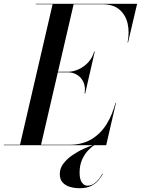

<svg xmlns="http://www.w3.org/2000/svg" viewBox="-66 -770 746 1018"><path d="M39.5 0 213.5 -750H325L151 0ZM-45.5 0V-2.5H302Q370.5 -2.5 419 -31.8Q467.5 -61 498.8 -111.2Q530 -161.5 546.5 -225H549L497 0ZM382.5 -274Q388 -307.5 377.2 -332.8Q366.5 -358 344.2 -372.2Q322 -386.5 293.5 -386.5H224V-389.5H293.5Q322 -389.5 350.8 -402.5Q379.5 -415.5 401.8 -439.5Q424 -463.5 433.5 -497H436.5L385.5 -274ZM610.5 -545Q621 -598.5 610.8 -644.5Q600.5 -690.5 567.5 -719Q534.5 -747.5 476 -747.5H123.5V-750H661L613 -545ZM357 228Q330 228 306 221.2Q282 214.5 266.5 198Q251 181.5 251 152.5Q251 122.5 270 97.5Q289 72.5 318.2 52.5Q347.5 32.5 378.8 18.5Q410 4.5 435 -3.5L436 -1.5Q420.5 7.5 401.8 26.8Q383 46 369.5 75.8Q356 105.5 356 145.5Q356 179.5 367.8 197Q379.5 214.5 397 214.5Q416.5 214.5 432 204Q447.5 193.5 458.8 178.8Q470 164 476.5 151L479 152.5Q471.5 166.5 457.5 184.2Q443.5 202 419 215Q394.5 228 357 228Z"/></svg>

Font: Bodoni Moda 72pt Medium
Style: Italic
Weight: 500
Italic angle: -13°
Designer: Owen Earl
Foundry: indestructible type
Version: Version 2.004